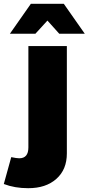

<svg xmlns="http://www.w3.org/2000/svg" viewBox="-48 -786 465 1008"><path d="M53 45C44 45 30 43 11 39L-28 180C11 195 53 202 100 202C162 202 211 186 248 153C285 120 303 76 303 19V-544H101V-12C101 26 85 45 53 45ZM397 -609 287 -766H114L4 -609H138L201 -678L263 -609Z"/></svg>

Font: Argentum Sans ExtraBold
Style: Regular
Weight: 800
Designer: Julieta Ulanovsky
Foundry: Julieta Ulanovsky
Version: Version 5.001;February 15, 2019;FontCreator 11.5.0.2425 64-b